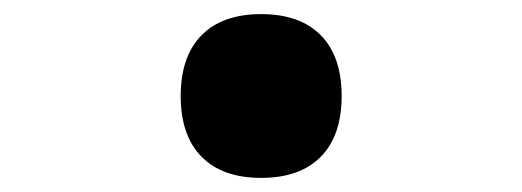

<svg xmlns="http://www.w3.org/2000/svg" viewBox="-20 -242 740 272"><path d="M350 10Q295 10 265.5 -20Q236 -50 236 -106Q236 -162 265.5 -192Q295 -222 350 -222Q405 -222 434.5 -192Q464 -162 464 -106Q464 -50 434.5 -20Q405 10 350 10Z"/></svg>

Font: Martian Mono SemiBold
Style: Regular
Weight: 600
Monospace: yes
Designer: Roman Shamin
Foundry: Evil Martians
Version: Version 1.000; ttfautohint (v1.8.4.7-5d5b)